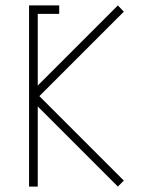

<svg xmlns="http://www.w3.org/2000/svg" viewBox="-20 -687 562 707"><path d="M119 -636V-372L414 -667L436 -644L125 -333L436 -22L414 0L119 -295V0H87V-667H198V-636Z"/></svg>

Font: Zector
Style: Regular
Weight: 400
Designer: GGBot
Version: 0.72